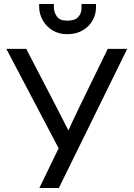

<svg xmlns="http://www.w3.org/2000/svg" viewBox="-20 -946 672 966"><path d="M178 0 275 -200 12 -700H112L260 -415L323 -292H326Q330 -303 344 -333Q358 -363 381 -411L522 -700H620L276 0ZM318 -774Q276 -774 244 -793.5Q212 -813 194.5 -845Q177 -877 177 -912V-926H251V-910Q251 -886 265.5 -864Q280 -842 318 -842Q357 -842 373.5 -860.5Q390 -879 390 -903V-926H463V-908Q463 -873 445.5 -842.5Q428 -812 395.5 -793Q363 -774 318 -774Z"/></svg>

Font: Liter
Style: Regular
Weight: 400
Designer: Anton Skugarov
Foundry: skugi
Version: Version 1.004; ttfautohint (v1.8.4.7-5d5b)